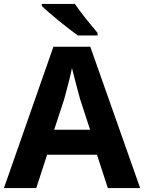

<svg xmlns="http://www.w3.org/2000/svg" viewBox="-20 -954 731 974"><path d="M527 0 472 -169H219L164 0H0L251 -717H438L691 0ZM386 -452Q382 -467 374 -496.5Q366 -526 358 -558Q350 -590 345 -609Q341 -587 333.5 -557Q326 -527 318.5 -499Q311 -471 306 -452L255 -296H437ZM360 -934Q375 -912 395.5 -885Q416 -858 438 -832Q460 -806 475 -787V-774H375Q357 -787 331.5 -806.5Q306 -826 279.5 -847.5Q253 -869 229.5 -889.5Q206 -910 192 -924V-934Z"/></svg>

Font: Noto Sans Syriac Eastern
Style: Bold
Weight: 700
Designer: Patrick Giasson and the Monotype Design Team
Foundry: Monotype Imaging Inc.
Version: Version 3.001